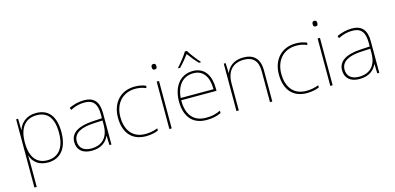

<svg xmlns="http://www.w3.org/2000/svg" viewBox="-84 -1391 4244 2065"><g transform="rotate(-15 2038.0 -358.5)"><path d="M313 -631C203 -631 139 -565 117 -495H115L113 -621H91V139H117V-78C117 -120 117 -164 115 -209H117C139 -139 198 -83 303 -83C444 -83 526 -184 526 -362C526 -538 453 -631 313 -631ZM313 -606C435 -606 499 -527 499 -362C499 -194 426 -108 303 -108C189 -108 117 -185 117 -355V-358C117 -514 185 -606 313 -606Z M847 -630C788 -630 733 -615 680 -591L689 -565C746 -594 794 -605 847 -605C940 -605 985 -556 985 -436V-393L882 -387C725 -378 631 -327 631 -222C631 -138 685 -83 791 -83C899 -83 955 -135 983 -196H985L989 -93H1011V-443C1011 -573 956 -630 847 -630ZM884 -363 985 -368V-313C983 -192 924 -108 791 -108C706 -108 659 -151 659 -222C659 -315 748 -356 884 -363Z M1396 -83C1451 -83 1499 -95 1532 -109V-134C1493 -118 1444 -108 1396 -108C1244 -108 1180 -218 1180 -354C1180 -502 1269 -606 1413 -606C1451 -606 1491 -600 1531 -582L1536 -607C1499 -623 1461 -631 1413 -631C1251 -631 1153 -515 1153 -354C1153 -199 1227 -83 1396 -83Z M1669 -814C1649 -814 1644 -799 1644 -783C1644 -766 1649 -752 1669 -752C1693 -752 1696 -766 1696 -783C1696 -799 1693 -814 1669 -814ZM1682 -621H1656V-93H1682Z M2055 -856H2033C2009 -815 1954 -746 1917 -705V-699H1938C1975 -736 2016 -786 2044 -824C2072 -786 2111 -736 2148 -699H2169V-705C2132 -746 2079 -815 2055 -856ZM2060 -631C1906 -631 1832 -501 1832 -352C1832 -197 1903 -83 2069 -83C2133 -83 2181 -93 2232 -116V-143C2170 -115 2133 -108 2069 -108C1932 -108 1857 -198 1859 -359H2252V-384C2252 -523 2195 -631 2060 -631ZM2060 -606C2172 -606 2226 -516 2225 -384H1860C1872 -529 1948 -606 2060 -606Z M2622 -631C2510 -631 2453 -571 2430 -510H2428L2424 -621H2403V-93H2429V-395C2429 -539 2507 -606 2622 -606C2719 -606 2776 -555 2776 -438V-93H2802V-439C2802 -570 2736 -631 2622 -631Z M3188 -83C3243 -83 3291 -95 3324 -109V-134C3285 -118 3236 -108 3188 -108C3036 -108 2972 -218 2972 -354C2972 -502 3061 -606 3205 -606C3243 -606 3283 -600 3323 -582L3328 -607C3291 -623 3253 -631 3205 -631C3043 -631 2945 -515 2945 -354C2945 -199 3019 -83 3188 -83Z M3461 -814C3441 -814 3436 -799 3436 -783C3436 -766 3441 -752 3461 -752C3485 -752 3488 -766 3488 -783C3488 -799 3485 -814 3461 -814ZM3474 -621H3448V-93H3474Z M3829 -630C3770 -630 3715 -615 3662 -591L3671 -565C3728 -594 3776 -605 3829 -605C3922 -605 3967 -556 3967 -436V-393L3864 -387C3707 -378 3613 -327 3613 -222C3613 -138 3667 -83 3773 -83C3881 -83 3937 -135 3965 -196H3967L3971 -93H3993V-443C3993 -573 3938 -630 3829 -630ZM3866 -363 3967 -368V-313C3965 -192 3906 -108 3773 -108C3688 -108 3641 -151 3641 -222C3641 -315 3730 -356 3866 -363Z"/></g></svg>

Font: Noto Sans Kannada UI Thin
Style: Regular
Weight: 100
Designer: Jelle Bosma - Monotype Design Team
Foundry: Monotype Imaging Inc.
Version: Version 2.005